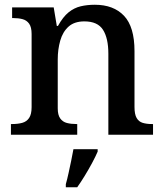

<svg xmlns="http://www.w3.org/2000/svg" viewBox="-20 -567 691 808"><path d="M26 0V-45H32Q55 -45 73.5 -50Q92 -55 102.5 -70.5Q113 -86 113 -116V-424Q113 -453 102.5 -467.5Q92 -482 74.5 -486.5Q57 -491 35 -491H31V-536H206L219 -458H224Q245 -496 268.5 -515Q292 -534 319.5 -540.5Q347 -547 379 -547Q458 -547 502 -500.5Q546 -454 546 -352V-117Q546 -86 555 -70.5Q564 -55 580.5 -50Q597 -45 619 -45H624V0H436V-341Q436 -406 413.5 -441.5Q391 -477 335 -477Q293 -477 268.5 -455Q244 -433 233.5 -396Q223 -359 223 -317V-111Q223 -83 233.5 -68.5Q244 -54 261.5 -49.5Q279 -45 301 -45H305V0ZM257 208Q263 187 268.5 161.5Q274 136 279.5 110Q285 84 289 61H391V71Q382 92 367.5 119Q353 146 336.5 173Q320 200 305 221H257Z"/></svg>

Font: Noto Serif Thai Medium
Style: Regular
Weight: 500
Version: Version 2.001